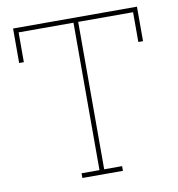

<svg xmlns="http://www.w3.org/2000/svg" viewBox="-79 -772 781 844"><g transform="rotate(-10 311.5 -350.0)"><path d="M402 0V-21H322V-679H567V-546H588V-700H35V-546H56V-679H301V-21H221V0Z"/></g></svg>

Font: Josefin Slab ExtraLight
Style: Regular
Weight: 250
Designer: Santiago Orozco
Foundry: Typemade
Version: Version 2.000